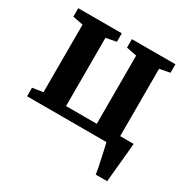

<svg xmlns="http://www.w3.org/2000/svg" viewBox="-163 -699 1019 1031"><g transform="rotate(30 347.0 -183.5)"><path d="M32 0V-53L97.5 -63V-482L33.5 -494.5V-547H303.5V-494.5L239.5 -482V-59H430V-482L366 -494.5V-547H636V-494.5L572 -482V-64.5H655.5Q654 -44 650.8 -10.8Q647.5 22.5 644 59.5Q640.5 96.5 637.2 129Q634 161.5 632.5 180H561.5Q558.5 157 551 121Q543.5 85 535.8 51Q528 17 524 0Z"/></g></svg>

Font: Merriweather Text Regular
Style: Bold
Weight: 700
Designer: Eben Sorkin
Foundry: Eben Sorkin
Version: Version 2.100; ttfautohint (v1.7.19-72a1) -l 8 -r 50 -G 200 